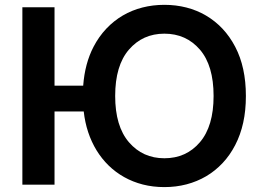

<svg xmlns="http://www.w3.org/2000/svg" viewBox="-20 -757 1082 787"><path d="M71.7 0V-727.3H203.5V-405.9H321Q327.8 -496.8 363.3 -565Q385.3 -607.2 415.7 -639.4Q446 -671.5 483.3 -693.4Q520.6 -715.2 563.6 -726.2Q606.5 -737.2 653.8 -737.2Q701 -737.2 744 -726.2Q786.9 -715.2 824.2 -693.4Q861.5 -671.5 891.9 -639.4Q922.2 -607.2 944.2 -565Q987.9 -481.5 987.9 -363.6Q987.9 -304 976.9 -254.3Q965.9 -204.5 944.2 -162.6Q922.6 -120.7 892.4 -88.6Q862.2 -56.5 825.1 -34.6Q788 -12.8 744.7 -1.4Q701.3 9.9 653.8 9.9Q606.9 9.9 565.5 -0.7Q524.1 -11.4 489 -31.1Q453.8 -50.8 425.4 -78.5Q397 -106.2 375.9 -140.6Q354.8 -175.1 341.4 -215.4Q328.1 -255.7 323.2 -300.1H203.5V0ZM452.1 -363.6Q452.1 -239.7 508.5 -174Q565 -108.3 653.8 -108.3Q743.3 -108.3 799.4 -174Q855.5 -239.7 855.5 -363.6Q855.5 -488.3 799.4 -553.6Q742.9 -619 653.8 -619Q565 -619 508.5 -553.6Q452.1 -488.3 452.1 -363.6Z"/></svg>

Font: Inter P Semi Bold
Style: Regular
Weight: 600
Designer: Rasmus Andersson
Foundry: rsms
Version: Version 3.018;git-588b23468